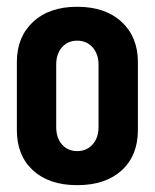

<svg xmlns="http://www.w3.org/2000/svg" viewBox="-20 -539 457 567"><path d="M208 7.8Q125 7.8 77.4 -35.9Q29.8 -79.6 29.8 -154.8V-356Q29.8 -429.7 77.6 -474.4Q125.5 -519 208 -519Q291 -519 339.1 -474.4Q387.2 -429.7 387.2 -356V-154.8Q387.2 -79.6 339.4 -35.9Q291.5 7.8 208 7.8ZM271 -164.1V-348.1Q271 -379.4 253.4 -399.2Q235.8 -418.9 208 -418.9Q180.2 -418.9 163.1 -399.4Q146 -379.9 146 -348.1V-164.1Q146 -131.8 163.1 -112.3Q180.2 -92.8 208 -92.8Q235.8 -92.8 253.4 -112.3Q271 -131.8 271 -164.1Z"/></svg>

Font: Barlow Condensed SemiBold
Style: Regular
Weight: 600
Width: 3
Designer: Jeremy Tribby
Foundry: Tribby Type
Version: Version 1.422;hotconv 1.0.109;makeotfexe 2.5.65596